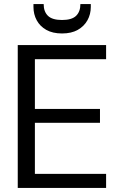

<svg xmlns="http://www.w3.org/2000/svg" viewBox="-20 -921 590 941"><path d="M67 0V-700H500V-631H151V-387H470V-319H151V-69H500V0ZM284 -757Q238 -757 207 -774.5Q176 -792 160 -821.5Q144 -851 144 -887V-901H194Q194 -864 215 -843.5Q236 -823 284 -823Q332 -823 353 -843.5Q374 -864 374 -901H425V-887Q425 -851 408.5 -821.5Q392 -792 361 -774.5Q330 -757 284 -757Z"/></svg>

Font: DM Sans 28pt
Style: Regular
Weight: 400
Version: Version 4.004;gftools[0.9.30]